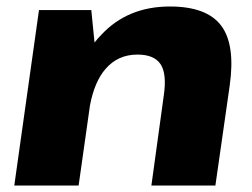

<svg xmlns="http://www.w3.org/2000/svg" viewBox="-20 -571 777 591"><path d="M484 -276Q494 -343 474.5 -373Q455 -403 403 -403Q343 -403 305 -359Q271 -320 257 -247L222 0H24L100 -540H261L271 -440Q281 -453 292 -464Q373 -551 503 -551Q616 -551 660.5 -492.5Q705 -434 687 -307L643 0H446Z"/></svg>

Font: Pathway Extreme 8pt Thin 12pt ExtraBold
Style: Italic
Weight: 800
Italic angle: -8°
Version: Version 1.001;gftools[0.9.26]